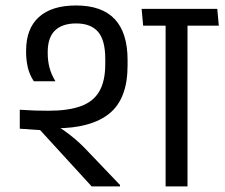

<svg xmlns="http://www.w3.org/2000/svg" viewBox="-20 -664 800 684"><path d="M648 -593.5H570V0H648ZM519 -572.5H759.5L754 -632.5H513.5ZM484.5 -632.5 490 -572.5H728.5L723 -632.5ZM407.5 0V-5L300 -117.5Q280 -139 262.8 -155Q245.5 -171 227 -185.2Q208.5 -199.5 184 -215V-240L50.5 -273V-205.5L123 -200.5L306.5 0ZM434.5 -450.5Q434.5 -547 388.8 -595.8Q343 -644.5 251 -644.5Q164.5 -644.5 118.8 -603.5Q73 -562.5 73 -483V-478.5Q73 -450 79 -424Q85 -398 100.5 -374.5H177.5Q163 -398 156.5 -422.5Q150 -447 150 -474.5V-478.5Q150 -530.5 176 -555.5Q202 -580.5 251.5 -580.5Q303.5 -580.5 329.2 -550.8Q355 -521 355 -454.5V-436Q355 -374.5 333.5 -338Q312 -301.5 267.2 -285.5Q222.5 -269.5 153 -269.5Q127.5 -269.5 103.8 -270.2Q80 -271 50.5 -273L97.5 -210Q119 -208.5 138 -207.8Q157 -207 177.5 -207Q304.5 -207 369.5 -259.5Q434.5 -312 434.5 -430.5Z"/></svg>

Font: Anek Devanagari Medium
Style: Regular
Weight: 400
Version: Version 1.003